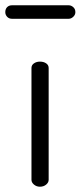

<svg xmlns="http://www.w3.org/2000/svg" viewBox="-57 -706 305 726"><path d="M94 0Q81 0 71.5 -8Q62 -16 62 -26V-449Q62 -460 71.5 -466.5Q81 -473 94 -473Q108 -473 117.5 -466.5Q127 -460 127 -449V-26Q127 -16 117.5 -8Q108 0 94 0ZM-12 -635Q-23 -635 -30 -642.5Q-37 -650 -37 -660Q-37 -672 -30 -679Q-23 -686 -12 -686H203Q212 -686 220 -679Q228 -672 228 -660Q228 -650 220 -642.5Q212 -635 203 -635Z"/></svg>

Font: Dosis
Style: Regular
Weight: 400
Designer: EdgarTolentino, PabloImpallari, IginoMarini
Foundry: EdgarTolentino, PabloImpallari, IginoMarini
Version: Version 3.001; ttfautohint (v1.8.2)